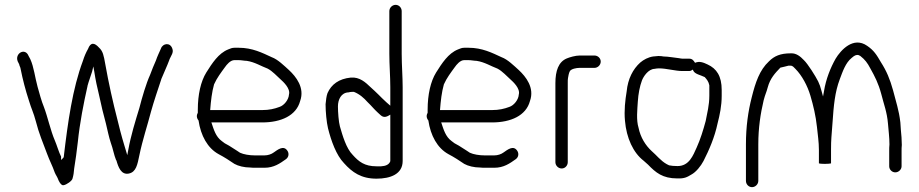

<svg xmlns="http://www.w3.org/2000/svg" viewBox="-20 -724 3789 792"><path d="M53 -471 59 -459C60 -452 65 -445 65 -440C74 -395 85 -353 99 -310C110 -273 118 -261 128 -223C140 -175 158 -133 174 -90C185 -60 196 -41 206 -12C211 0 216 4 222 21C229 35 235 41 242 40C255 38 277 22 279 13C283 0 285 -14 286 -29C292 -66 296 -95 301 -138C309 -217 325 -298 341 -369V-370C347 -392 354 -409 360 -429L365 -450L369 -428C374 -395 381 -362 389 -330C396 -296 408 -246 417 -214C424 -185 429 -159 437 -135C446 -111 450 -85 459 -63H460C468 -34 480 -2 511 -8C542 -14 547 -46 555 -84C568 -147 588 -206 603 -264C614 -304 633 -360 645 -396V-397C656 -424 669 -451 679 -478V-479C686 -495 697 -507 691 -523C682 -551 651 -545 644 -524C637 -508 629 -492 623 -474L611 -446C607 -436 603 -426 599 -415C583 -380 566 -322 555 -279C538 -223 520 -166 509 -105L505 -84L493 -124C487 -144 482 -161 476 -184L465 -228C446 -301 428 -382 414 -461C408 -494 405 -513 388 -528C371 -547 354 -552 343 -522C334 -506 328 -492 322 -473C279 -358 260 -221 243 -77C243 -77 243 -75 241 -73L232 -64V-78C223 -95 214 -127 206 -145C189 -184 176 -244 161 -283C152 -304 141 -344 135 -366C124 -406 120 -447 105 -480L98 -493C84 -529 40 -504 53 -471ZM206 -12ZM437 -135Z M998 -473C1031 -468 1057 -451 1084 -441C1105 -430 1122 -410 1138 -396C1148 -387 1179 -359 1172 -334C1171 -313 1152 -289 1133 -283C1112 -275 1090 -270 1062 -270H847C850 -309 854 -344 863 -376C875 -403 892 -425 908 -447C915 -457 930 -476 947 -476H963C976 -476 988 -473 998 -473ZM792 -245C792 -238 795 -232 799 -227C808 -165 836 -113 882 -88C905 -76 928 -61 947 -48C963 -39 988 -33 1012 -33C1020 -32 1027 -32 1031 -32H1071C1110 -32 1135 -50 1159 -67C1172 -76 1173 -92 1165 -103C1149 -126 1125 -106 1109 -95C1100 -88 1085 -83 1071 -83H1031C1009 -83 985 -87 970 -94L958 -102C949 -108 933 -118 925 -123L907 -133L895 -142C870 -160 862 -189 852 -219H1062C1139 -219 1202 -247 1218 -307C1238 -362 1201 -408 1172 -435C1152 -453 1126 -479 1101 -488C1062 -506 1021 -527 965 -527H947C938 -527 930 -524 921 -520C881 -504 855 -463 831 -425C808 -388 796 -333 796 -272V-259C794 -255 792 -250 792 -245ZM825 -146ZM1109 -95ZM1015 -84H1014ZM895 -142ZM1002 -524ZM1133 -282Z M1637 -678C1637 -692 1626 -704 1612 -704C1598 -704 1586 -692 1586 -678V-502C1586 -456 1590 -409 1590 -364V-288L1574 -302C1567 -309 1560 -315 1556 -319L1542 -333C1531 -344 1520 -354 1509 -364C1488 -384 1464 -407 1427 -404C1378 -399 1347 -376 1331 -340C1326 -326 1325 -312 1323 -294C1323 -263 1327 -220 1333 -195C1346 -143 1367 -84 1399 -51C1433 -13 1470 13 1533 13C1591 13 1641 -6 1641 -60V-364C1641 -407 1637 -456 1637 -502ZM1552 -38H1533C1484 -38 1460 -57 1435 -85C1408 -112 1393 -165 1382 -203C1377 -221 1374 -262 1374 -285C1374 -313 1387 -342 1418 -343C1421 -344 1427 -345 1432 -345H1440C1463 -336 1481 -320 1496 -303L1508 -291L1521 -277C1526 -272 1531 -266 1539 -259L1550 -249C1564 -236 1577 -243 1590 -251V-59C1585 -45 1571 -39 1552 -38ZM1331 -338ZM1323 -293Z M1946 -473C1979 -468 2005 -451 2032 -441C2053 -430 2070 -410 2086 -396C2096 -387 2127 -359 2120 -334C2119 -313 2100 -289 2081 -283C2060 -275 2038 -270 2010 -270H1795C1798 -309 1802 -344 1811 -376C1823 -403 1840 -425 1856 -447C1863 -457 1878 -476 1895 -476H1911C1924 -476 1936 -473 1946 -473ZM1740 -245C1740 -238 1743 -232 1747 -227C1756 -165 1784 -113 1830 -88C1853 -76 1876 -61 1895 -48C1911 -39 1936 -33 1960 -33C1968 -32 1975 -32 1979 -32H2019C2058 -32 2083 -50 2107 -67C2120 -76 2121 -92 2113 -103C2097 -126 2073 -106 2057 -95C2048 -88 2033 -83 2019 -83H1979C1957 -83 1933 -87 1918 -94L1906 -102C1897 -108 1881 -118 1873 -123L1855 -133L1843 -142C1818 -160 1810 -189 1800 -219H2010C2087 -219 2150 -247 2166 -307C2186 -362 2149 -408 2120 -435C2100 -453 2074 -479 2049 -488C2010 -506 1969 -527 1913 -527H1895C1886 -527 1878 -524 1869 -520C1829 -504 1803 -463 1779 -425C1756 -388 1744 -333 1744 -272V-259C1742 -255 1740 -250 1740 -245ZM1773 -146ZM2057 -95ZM1963 -84H1962ZM1843 -142ZM1950 -524ZM2081 -282Z M2322 -381C2322 -390 2322 -398 2323 -402C2324 -407 2326 -423 2331 -431C2337 -440 2358 -444 2370 -444H2432C2446 -444 2458 -456 2458 -470C2458 -484 2446 -495 2432 -495H2371C2354 -495 2330 -488 2318 -483C2284 -469 2271 -432 2271 -381V-55C2271 -41 2283 -29 2297 -29C2311 -29 2322 -41 2322 -55Z M2823 -482H2795C2792 -482 2786 -483 2781 -484C2762 -486 2735 -491 2717 -491C2712 -492 2705 -493 2696 -493L2674 -491C2654 -488 2635 -478 2621 -466C2591 -439 2570 -399 2565 -347C2559 -311 2554 -268 2558 -226C2564 -155 2592 -94 2635 -61L2653 -45C2685 -12 2713 12 2774 12C2803 13 2814 7 2832 -4C2851 -14 2871 -39 2882 -60C2905 -105 2928 -158 2940 -215C2949 -250 2957 -287 2957 -329V-353C2957 -410 2936 -441 2899 -458C2882 -466 2866 -473 2847 -465C2841 -475 2835 -482 2823 -482ZM2838 -437 2840 -432C2847 -418 2869 -415 2887 -406C2895 -397 2903 -388 2906 -372V-330C2906 -289 2897 -258 2891 -225C2881 -188 2869 -149 2854 -116C2839 -83 2823 -39 2775 -39C2758 -39 2752 -40 2740 -42L2730 -47C2705 -61 2688 -84 2668 -101C2643 -124 2622 -157 2614 -197C2604 -229 2609 -272 2611 -305C2613 -337 2619 -368 2628 -392C2634 -408 2654 -439 2680 -440C2685 -441 2692 -442 2698 -442C2730 -442 2765 -431 2795 -431H2823C2828 -431 2834 -434 2838 -437ZM2696 -493ZM2614 -198Z M3108 -129C3108 -196 3117 -255 3130 -310C3137 -337 3141 -341 3147 -364C3157 -401 3177 -422 3199 -445C3207 -447 3226 -451 3232 -453H3242C3250 -453 3256 -445 3261 -440C3288 -413 3311 -370 3323 -329C3335 -288 3345 -247 3350 -200C3353 -169 3358 -139 3358 -105V-50C3361 -49 3369 -48 3382 -48C3395 -48 3404 -49 3408 -50V-107C3408 -151 3410 -160 3414 -216C3419 -290 3424 -344 3444 -397C3456 -429 3468 -465 3493 -485C3496 -487 3504 -496 3514 -497C3521 -499 3526 -494 3529 -493C3548 -478 3558 -465 3570 -442C3589 -408 3603 -381 3615 -337C3626 -293 3639 -262 3643 -213C3645 -187 3649 -157 3649 -128C3648 -119 3648 -110 3648 -102V-38C3648 -25 3659 -13 3673 -13C3687 -13 3699 -25 3699 -38V-102C3699 -109 3699 -117 3700 -126C3700 -145 3698 -171 3696 -189L3694 -219C3688 -271 3676 -303 3664 -351C3651 -398 3637 -431 3614 -467C3596 -498 3585 -516 3557 -535C3500 -575 3448 -517 3427 -482C3406 -445 3387 -398 3379 -348L3375 -326L3369 -348C3365 -364 3360 -378 3355 -388C3344 -410 3312 -461 3296 -476C3281 -492 3264 -505 3243 -504H3242C3199 -504 3174 -493 3152 -471C3113 -435 3096 -383 3081 -323C3066 -265 3057 -201 3057 -129V22C3057 36 3068 48 3082 48C3096 48 3108 36 3108 22ZM3700 -121ZM3694 -213V-214ZM3108 -403Z"/></svg>

Font: Blanket
Style: Light
Weight: 300
Foundry: Cannot Into Space Fonts
Version: Version 0.9